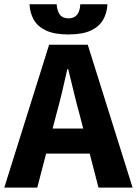

<svg xmlns="http://www.w3.org/2000/svg" viewBox="-26 -856 626 876"><path d="M-6.5 0 198.1 -651.8H374.4L579 0H423.4L338 -330.1Q324.2 -379.3 311.1 -434.3Q298 -489.3 285.2 -540.5H281.2Q269.8 -488.8 256.7 -434.1Q243.6 -379.3 229.9 -330.1L144 0ZM128.5 -155.2V-269.7H442.1V-155.2ZM286.4 -698.8Q222.5 -698.8 184.3 -716.7Q146.1 -734.5 128.3 -765.7Q110.6 -796.8 108.6 -836.4H232.5Q234.5 -806.4 247 -789.3Q259.6 -772.3 286.4 -772.3Q313.2 -772.3 326.2 -789.3Q339.2 -806.4 340.2 -836.4H464.2Q462.2 -796.8 444.4 -765.7Q426.6 -734.5 388.4 -716.7Q350.2 -698.8 286.4 -698.8Z"/></svg>

Font: SourceSans3VF
Style: Regular
Weight: 200
Designer: Paul D. Hunt
Foundry: Adobe
Version: Version 3.052;hotconv 1.1.0;makeotfexe 2.6.0